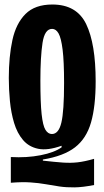

<svg xmlns="http://www.w3.org/2000/svg" viewBox="-20 -692 462 851"><path d="M397 128Q347 138 310.5 138.5Q274 139 243.5 134.5Q213 130 182.5 124.5Q152 119 115 116.5Q78 114 28 118V4Q99 8 160 -4Q221 -16 253 -39V-46Q191 -24 149.5 -32.5Q108 -41 82 -71.5Q56 -102 42.5 -147Q29 -192 24 -244Q19 -296 19 -346Q19 -441 35 -514.5Q51 -588 93 -630Q135 -672 212 -672Q320 -672 362 -585Q404 -498 404 -332Q404 -221 383.5 -149.5Q363 -78 312.5 -39Q262 0 170 15V20Q223 26 258 28.5Q293 31 324 27.5Q355 24 397 12ZM210 -98Q240 -98 252 -148.5Q264 -199 264 -324Q264 -420 257.5 -472Q251 -524 239.5 -544Q228 -564 211 -564Q178 -564 168.5 -502Q159 -440 159 -335Q159 -237 164.5 -186Q170 -135 181.5 -116.5Q193 -98 210 -98Z"/></svg>

Font: Bricolage Grotesque 48pt Condensed Bricolage Grotesque 48pt Condensed Regular
Style: Bold
Weight: 700
Width: 3
Designer: Mathieu Triay
Foundry: Atelier Triay
Version: Version 1.000; ttfautohint (v1.8.4.7-5d5b);gftools[0.9.32]